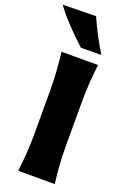

<svg xmlns="http://www.w3.org/2000/svg" viewBox="-233 -1163 820 1227"><g transform="rotate(20 177.0 -549.5)"><path d="M64.5 0Q72.3 -64.9 76.7 -125.7Q81.1 -186.5 81.1 -263.2V-538.6Q81.1 -617.7 76.7 -680.4Q72.3 -743.2 64.5 -809.6H313Q304.7 -743.2 300.5 -680.4Q296.4 -617.7 296.4 -538.6V-263.2Q296.4 -186.5 300.5 -125.7Q304.7 -64.9 313 0ZM171.9 -876Q114.7 -928.2 62.7 -982.9Q10.7 -1037.6 -31.7 -1094.7L194.3 -1098.6Q218.8 -1042.5 247.8 -987.5Q276.9 -932.6 310.5 -877.4Z"/></g></svg>

Font: Pinar-DS4-FD ExtraBold
Style: Regular
Weight: 800
Designer: Amin Abedi
Version: Version 3.000